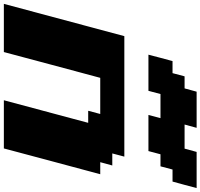

<svg xmlns="http://www.w3.org/2000/svg" viewBox="-42 -998 1040 996"><g transform="rotate(90 478.0 -500.0)"><path d="M500 0H750Q772 -83 816.7 -250Q861.3 -417 883.8 -500H821.3L838.4 -562.5H775.9L792.5 -625H167.5Q139.6 -520.5 83.7 -312.3Q27.8 -104 0 0H250Q272 -83 316.7 -250Q361.3 -417 383.8 -500H571.3L554.7 -437.5H617.2ZM576.2 -750H763.7L780.3 -812.5H842.8L859.4 -875H921.9Q927.7 -896 939 -937.5Q950.2 -979 955.6 -1000H768.1L751 -937.5H626L643.1 -1000H455.6L438.5 -937.5H376L359.4 -875H296.9Q291 -854 280 -812.5Q269 -771 263.7 -750H451.2L467.8 -812.5H592.8Z"/></g></svg>

Font: Faithful 32x
Style: BoldOblique
Weight: 400
Foundry: Faithful Resource Pack
Version: Version 1.0; January 27, 2023